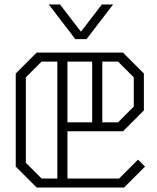

<svg xmlns="http://www.w3.org/2000/svg" viewBox="-20 -834 700 854"><path d="M625 -93 532 0H143L50 -93V-507L143 -600H527L620 -507V-343L527 -250H280V-40H510L594 -124ZM165 -40H235V-560H165L95 -490V-110ZM280 -290H390V-560H280ZM505 -560H435V-290H505L575 -360V-490ZM483 -814 365 -660H315L197 -814H247L340 -693L433 -814Z"/></svg>

Font: Kumar One Outline
Style: Regular
Weight: 400
Designer: Parimal Parmar
Foundry: Indian Type Foundry
Version: Version 1.000;PS 1.000;hotconv 1.0.88;makeotf.lib2.5.647800